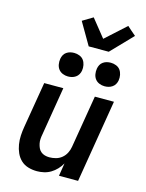

<svg xmlns="http://www.w3.org/2000/svg" viewBox="-143 -1072 886 1165"><g transform="rotate(15 300.0 -489.5)"><path d="M206 8Q177 8 150.5 0Q124 -8 105 -26Q86 -44 75 -68.5Q64 -93 59.5 -120.5Q55 -148 56.5 -176Q58 -204 63 -233L111 -520H231L181 -217Q178 -202 177 -187Q176 -172 179 -158Q182 -144 187.5 -131.5Q193 -119 203.5 -110Q214 -101 228 -97Q242 -93 257 -93Q277 -93 297.5 -98.5Q318 -104 334.5 -117.5Q351 -131 361 -150.5Q371 -170 374 -190L429 -520H549L463 0H343L356 -81Q345 -61 328.5 -43.5Q312 -26 292 -14Q272 -2 249.5 3Q227 8 206 8ZM469 -596Q452 -596 436 -602.5Q420 -609 410 -622Q400 -635 397 -652.5Q394 -670 397 -688Q399 -700 405 -711.5Q411 -723 422 -730.5Q433 -738 445 -741Q457 -744 470 -744Q487 -744 503.5 -737.5Q520 -731 529.5 -718Q539 -705 542.5 -687.5Q546 -670 543 -652Q541 -640 534.5 -628.5Q528 -617 517 -609.5Q506 -602 494 -599Q482 -596 469 -596ZM239 -596Q222 -596 206 -602.5Q190 -609 180 -622Q170 -635 167 -652.5Q164 -670 167 -688Q169 -700 175 -711.5Q181 -723 192 -730.5Q203 -738 215 -741Q227 -744 240 -744Q257 -744 273.5 -737.5Q290 -731 299.5 -718Q309 -705 312.5 -687.5Q316 -670 313 -652Q311 -640 304.5 -628.5Q298 -617 287 -609.5Q276 -602 264 -599Q252 -596 239 -596ZM314 -805 233 -944 298 -983 387 -872 514 -987 541 -963 569 -939 440 -805Z"/></g></svg>

Font: Iosevka Extended Oblique
Style: Bold
Weight: 700
Width: 7
Italic angle: -9°
Monospace: yes
Designer: Belleve Invis
Foundry: Belleve Invis
Version: Version 32.5.0; ttfautohint (v1.8.4)